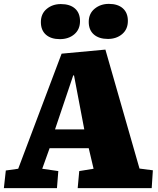

<svg xmlns="http://www.w3.org/2000/svg" viewBox="-21 -971 815 991"><path d="M523 -715 699 -101 768 -92 762 0H380L388 -88L462 -100L437 -206H235L197 -100L280 -88L273 0H-1L9 -91L73 -100L297 -694ZM263 -303H414L361 -582H357ZM190 -857Q190 -900 220 -925Q250 -950 293 -950Q340 -950 366 -927Q392 -904 392 -862Q392 -819 362.5 -794Q333 -769 288 -769Q242 -769 216 -792Q190 -815 190 -857ZM437 -858Q437 -901 467.5 -926Q498 -951 541 -951Q587 -951 613 -928Q639 -905 639 -863Q639 -820 609.5 -795Q580 -770 536 -770Q490 -770 463.5 -793Q437 -816 437 -858Z"/></svg>

Font: Literata Black
Style: Italic
Weight: 900
Italic angle: -2°
Designer: Latin by Veronika Burian and Jose Scaglione. Greek by Irene Vlachou. Cyrillic by Vera Evstafieva
Foundry: TypeTogether
Version: Version 3.002